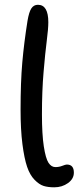

<svg xmlns="http://www.w3.org/2000/svg" viewBox="-20 -780 341 811"><path d="M209 11.2Q183.1 11.2 164.3 5.4Q145.5 -0.5 126 -20.5Q106.4 -40.5 94.5 -75.4Q82.5 -110.4 74.7 -171.4Q66.9 -232.4 66.9 -316.9Q66.9 -433.1 74.2 -516.4Q81.5 -599.6 96.2 -691.9Q102.5 -729.5 112.5 -744.6Q122.6 -759.8 140.1 -759.8Q184.1 -759.8 184.1 -686Q184.1 -658.7 177.5 -607.7Q170.9 -556.6 164.1 -476.1Q157.2 -395.5 157.2 -296.9Q157.2 -212.9 165 -161.9Q172.9 -110.8 184.8 -92.5Q196.8 -74.2 213.9 -74.2Q229.5 -74.2 243.2 -79.6Q256.8 -85 262.2 -85Q292 -85 292 -50.8Q292 -24.4 267.1 -6.6Q242.2 11.2 209 11.2Z"/></svg>

Font: Shantell Sans Normal
Style: Regular
Weight: 400
Designer: Stephen Nixon, Anya Danilova, Shantell Martin
Foundry: Arrow Type
Version: Version 1.006;[559af2be0]